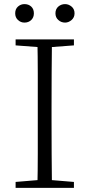

<svg xmlns="http://www.w3.org/2000/svg" viewBox="-20 -915 436 935"><path d="M99 -805Q81 -805 67.5 -817.5Q54 -830 54 -850Q54 -871 67.5 -883Q81 -895 99 -895Q119 -895 132 -883Q145 -871 145 -850Q145 -830 132 -817.5Q119 -805 99 -805ZM297 -805Q278 -805 264 -817.5Q250 -830 250 -850Q250 -871 264 -883Q278 -895 297 -895Q314 -895 328.5 -883Q343 -871 343 -850Q343 -830 328.5 -817.5Q314 -805 297 -805ZM56 0V-29L188 -40H207L340 -29V0ZM162 0Q164 -83 164 -166Q164 -249 164 -333V-390Q164 -474 164 -557.5Q164 -641 162 -723H233Q232 -641 231.5 -557.5Q231 -474 231 -390V-333Q231 -249 231.5 -166Q232 -83 233 0ZM56 -694V-723H340V-694L207 -684H188Z"/></svg>

Font: Noto Serif HK ExtraLight
Style: Regular
Weight: 200
Designer: Ryoko NISHIZUKA 西塚涼子 (kana & ideographs); Frank Grießhammer (Latin, Greek & Cyrillic); Wenlong ZHANG 张文龙 (bopomofo); San
Foundry: Adobe
Version: Version 2.002-H1;hotconv 1.1.0;makeotfexe 2.6.0